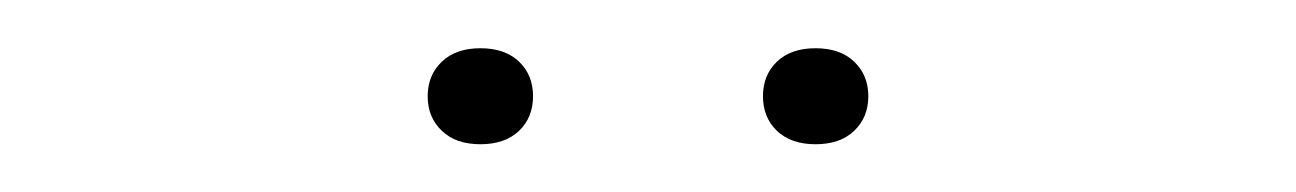

<svg xmlns="http://www.w3.org/2000/svg" viewBox="-20 -710 540 80"><path d="M196.3 -655.5Q190.4 -649.9 180.2 -649.9Q169.9 -649.9 164.1 -655.5Q158.2 -661.1 158.2 -669.9Q158.2 -678.7 164.1 -684.3Q169.9 -689.9 180.2 -689.9Q190.4 -689.9 196.3 -684.3Q202.1 -678.7 202.1 -669.9Q202.1 -661.1 196.3 -655.5ZM335.9 -655.5Q330.1 -649.9 319.8 -649.9Q309.6 -649.9 303.7 -655.5Q297.9 -661.1 297.9 -669.9Q297.9 -678.7 303.7 -684.3Q309.6 -689.9 319.8 -689.9Q330.1 -689.9 335.9 -684.3Q341.8 -678.7 341.8 -669.9Q341.8 -661.1 335.9 -655.5Z"/></svg>

Font: Creato Display Thin
Style: Regular
Weight: 265
Version: Version 1.000